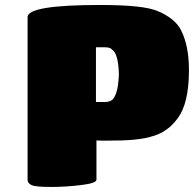

<svg xmlns="http://www.w3.org/2000/svg" viewBox="-20 -740 772 764"><path d="M363.8 -181.2V-24.9Q363.8 -11.2 305.2 -3.9Q242.7 3.9 185.1 3.9Q122.6 3.9 106.9 -2.9Q89.8 -10.3 89.8 -24.9V-671.9Q89.8 -720.2 377.9 -720.2Q551.8 -720.2 607.9 -695.8Q676.8 -666.5 700.2 -620.1Q731.9 -558.1 731.9 -460.9Q731.9 -327.6 686 -268.1Q679.7 -259.3 672.6 -251.7Q665.5 -244.1 659.7 -238.3Q653.8 -232.4 645.8 -227.1Q637.7 -221.7 632.8 -218Q627.9 -214.4 619.6 -210.7Q611.3 -207 607.7 -205.1Q604 -203.1 595.2 -200.4Q586.4 -197.8 584.5 -197.3Q582.5 -196.8 574 -194.3Q565.4 -191.9 564.9 -191.9Q539.6 -186.5 512.2 -184.1Q473.6 -180.2 392.1 -180.2ZM361.8 -551.8V-334H388.2Q410.2 -333 422.4 -339.8Q434.6 -346.7 442.9 -371.6Q451.2 -396.5 453.1 -444.8Q452.1 -480.5 446.8 -503.7Q441.4 -526.9 432.6 -536.6Q423.8 -546.4 415.8 -549.3Q407.7 -552.2 397 -551.8Z"/></svg>

Font: GGS TheRock Black
Style: Regular
Weight: 900
Designer: Rodrigo Fuenzalida (2012); Goodgame Studios (2014)
Foundry: Rodrigo Fuenzalida,2012;  GGS,2014
Version: Version 1.002 | FøM Mod